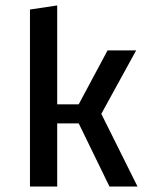

<svg xmlns="http://www.w3.org/2000/svg" viewBox="-20 -685 535 705"><path d="M269 -232H190V0H90V-650L190 -665V-302H269L375 -500H480L352 -267L485 0H382Z"/></svg>

Font: Changa ExtraLight
Style: Regular
Weight: 400
Version: Version 3.002; ttfautohint (v1.8.2)